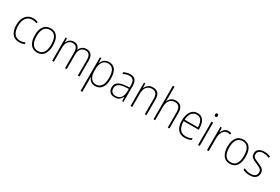

<svg xmlns="http://www.w3.org/2000/svg" viewBox="107 -2151 5505 3775"><g transform="rotate(30 2860.0 -263.0)"><path d="M269 10Q160 10 107 -63.5Q54 -137 54 -260Q54 -391 115 -465Q176 -539 282 -539Q342 -539 390 -516L380 -483Q356 -494 331 -499Q306 -504 282 -504Q193 -504 143 -439.5Q93 -375 93 -261Q93 -192 111.5 -139Q130 -86 169.5 -55.5Q209 -25 271 -25Q302 -25 331.5 -31.5Q361 -38 387 -49V-14Q364 -3 334 3.5Q304 10 269 10Z M882 -265Q882 -139 831 -64.5Q780 10 676 10Q575 10 522.5 -64.5Q470 -139 470 -266Q470 -395 524 -467Q578 -539 679 -539Q749 -539 794 -504.5Q839 -470 860.5 -408.5Q882 -347 882 -265ZM510 -266Q510 -154 550.5 -89.5Q591 -25 676 -25Q763 -25 803 -89Q843 -153 843 -265Q843 -336 826.5 -390Q810 -444 774 -474.5Q738 -505 679 -505Q594 -505 552 -442Q510 -379 510 -266Z M1495 -539Q1560 -539 1599 -496.5Q1638 -454 1638 -363V0H1600V-360Q1600 -437 1569 -471Q1538 -505 1491 -505Q1425 -505 1386 -460Q1347 -415 1347 -324V0H1309V-356Q1309 -437 1278.5 -471Q1248 -505 1200 -505Q1133 -505 1094.5 -456Q1056 -407 1056 -319V0H1018V-529H1048L1053 -437H1056Q1066 -462 1084.5 -485.5Q1103 -509 1132 -524Q1161 -539 1204 -539Q1258 -539 1291.5 -511Q1325 -483 1336 -435H1339Q1358 -482 1396 -510.5Q1434 -539 1495 -539Z M2003 -539Q2096 -539 2145 -471.5Q2194 -404 2194 -269Q2194 -132 2141.5 -61Q2089 10 1997 10Q1929 10 1890 -24.5Q1851 -59 1836 -104H1833Q1836 -55 1836 -1V234H1797V-529H1828L1832 -415H1834Q1846 -448 1867 -476Q1888 -504 1921.5 -521.5Q1955 -539 2003 -539ZM1999 -505Q1919 -505 1877.5 -444Q1836 -383 1836 -277V-251Q1836 -139 1878 -82Q1920 -25 1994 -25Q2068 -25 2111.5 -84.5Q2155 -144 2155 -269Q2155 -385 2116.5 -445Q2078 -505 1999 -505Z M2484 -539Q2562 -539 2599.5 -495.5Q2637 -452 2637 -355V0H2607L2601 -94H2599Q2580 -52 2542.5 -21Q2505 10 2436 10Q2363 10 2326.5 -30Q2290 -70 2290 -133Q2290 -212 2348 -252.5Q2406 -293 2513 -300L2599 -306V-349Q2599 -434 2570.5 -469.5Q2542 -505 2482 -505Q2450 -505 2417 -496Q2384 -487 2348 -468L2335 -501Q2369 -518 2406.5 -528.5Q2444 -539 2484 -539ZM2516 -269Q2426 -263 2377.5 -230.5Q2329 -198 2329 -133Q2329 -80 2358.5 -51.5Q2388 -23 2441 -23Q2521 -23 2559.5 -76.5Q2598 -130 2599 -219V-274Z M2999 -539Q3076 -539 3117 -495Q3158 -451 3158 -356V0H3120V-351Q3120 -431 3087.5 -468Q3055 -505 2996 -505Q2922 -505 2878 -454Q2834 -403 2834 -300V0H2796V-529H2826L2831 -426H2834Q2850 -470 2890 -504.5Q2930 -539 2999 -539Z M3356 -504Q3356 -481 3355.5 -464.5Q3355 -448 3353 -428H3356Q3372 -472 3412 -505.5Q3452 -539 3521 -539Q3598 -539 3639 -493.5Q3680 -448 3680 -354V0H3642V-349Q3642 -432 3609 -468.5Q3576 -505 3518 -505Q3445 -505 3400.5 -454Q3356 -403 3356 -296V0H3318V-760H3356Z M4013 -539Q4076 -539 4115 -506.5Q4154 -474 4172.5 -419Q4191 -364 4191 -297V-265H3851Q3850 -149 3895.5 -87Q3941 -25 4029 -25Q4069 -25 4101 -33Q4133 -41 4172 -61V-23Q4139 -7 4104.5 1.5Q4070 10 4028 10Q3954 10 3906 -24Q3858 -58 3835 -119Q3812 -180 3812 -262Q3812 -341 3834.5 -404Q3857 -467 3901.5 -503Q3946 -539 4013 -539ZM4013 -505Q3944 -505 3901.5 -453Q3859 -401 3852 -299H4153Q4154 -358 4139 -405Q4124 -452 4093 -478.5Q4062 -505 4013 -505Z M4348 -725Q4366 -725 4372.5 -714.5Q4379 -704 4379 -688Q4379 -672 4372 -661.5Q4365 -651 4348 -651Q4332 -651 4325 -661.5Q4318 -672 4318 -688Q4318 -704 4325 -714.5Q4332 -725 4348 -725ZM4367 -529V0H4329V-529Z M4713 -538Q4749 -538 4778 -528L4771 -492Q4757 -496 4742.5 -498.5Q4728 -501 4712 -501Q4665 -501 4634 -472.5Q4603 -444 4586.5 -395.5Q4570 -347 4571 -288V0H4532V-529H4564L4569 -424H4571Q4586 -468 4621 -503Q4656 -538 4713 -538Z M5257 -265Q5257 -139 5206 -64.5Q5155 10 5051 10Q4950 10 4897.5 -64.5Q4845 -139 4845 -266Q4845 -395 4899 -467Q4953 -539 5054 -539Q5124 -539 5169 -504.5Q5214 -470 5235.5 -408.5Q5257 -347 5257 -265ZM4885 -266Q4885 -154 4925.5 -89.5Q4966 -25 5051 -25Q5138 -25 5178 -89Q5218 -153 5218 -265Q5218 -336 5201.5 -390Q5185 -444 5149 -474.5Q5113 -505 5054 -505Q4969 -505 4927 -442Q4885 -379 4885 -266Z M5678 -133Q5678 -67 5633.5 -28.5Q5589 10 5501 10Q5453 10 5414 0Q5375 -10 5350 -23V-64Q5382 -46 5421 -35.5Q5460 -25 5501 -25Q5574 -25 5607 -53.5Q5640 -82 5640 -133Q5640 -167 5623.5 -188Q5607 -209 5577.5 -224.5Q5548 -240 5509 -256Q5466 -273 5432.5 -290.5Q5399 -308 5379.5 -335Q5360 -362 5360 -407Q5360 -467 5404.5 -503Q5449 -539 5528 -539Q5569 -539 5605 -531Q5641 -523 5669 -509L5654 -476Q5629 -489 5595 -497Q5561 -505 5527 -505Q5467 -505 5432.5 -480Q5398 -455 5398 -407Q5398 -374 5413.5 -353.5Q5429 -333 5458 -319Q5487 -305 5526 -289Q5567 -271 5601.5 -253.5Q5636 -236 5657 -208Q5678 -180 5678 -133Z"/></g></svg>

Font: Noto Sans Ethiopic SemiCondensed ExtraLight
Style: Regular
Weight: 200
Width: 4
Designer: Monotype Design Team
Foundry: Monotype Imaging Inc.
Version: Version 2.102; ttfautohint (v1.8.4.7-5d5b)